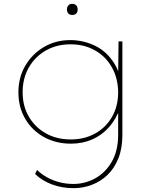

<svg xmlns="http://www.w3.org/2000/svg" viewBox="-20 -741 780 1001"><path d="M364 240Q302 240 249.5 220Q197 200 163 166L173 145Q196 167 224.5 183Q253 199 288 208.5Q323 218 363 218Q423 218 476 189Q529 160 562.5 102.5Q596 45 596 -38V-176L606 -178Q585 -119 548 -77.5Q511 -36 460.5 -14Q410 8 350 8Q271 8 209 -26.5Q147 -61 111.5 -121.5Q76 -182 76 -260Q76 -338 112.5 -399.5Q149 -461 210 -496.5Q271 -532 347 -532Q383 -532 417 -523.5Q451 -515 480.5 -500Q510 -485 534 -462Q558 -439 576 -410Q594 -381 604 -346L596 -349L598 -525H618V-37Q618 33 597 85Q576 137 540.5 171Q505 205 459 222.5Q413 240 364 240ZM349 -14Q421 -14 477 -45.5Q533 -77 564.5 -132.5Q596 -188 596 -260Q595 -334 563 -390.5Q531 -447 475 -478.5Q419 -510 348 -510Q276 -510 219.5 -478Q163 -446 130.5 -389.5Q98 -333 98 -260Q98 -188 130.5 -132.5Q163 -77 219.5 -45.5Q276 -14 349 -14ZM357 -663Q343 -663 336 -671Q329 -679 329 -692Q329 -704 336 -712.5Q343 -721 357 -721Q370 -721 377.5 -713Q385 -705 385 -692Q385 -679 378 -671Q371 -663 357 -663Z"/></svg>

Font: Lexend Exa Thin
Style: Regular
Weight: 250
Designer: Bonnie Shaver-Troup, Thomas Jockin
Foundry: Lexend
Version: Version 1.007